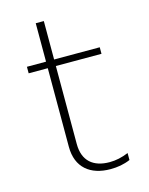

<svg xmlns="http://www.w3.org/2000/svg" viewBox="-106 -740 633 817"><g transform="rotate(-15 211.0 -332.0)"><path d="M279.2 8.9C309.9 8.9 338.6 4 366.3 -7.9V-38.6C337.6 -26.7 310.9 -20.8 283.2 -20.8C210.9 -20.8 167.3 -57.4 167.3 -131.7V-475.2H368.3V-504H167.3V-673.3H131.7V-504H47.5V-475.2H131.7V-128.7C131.7 -37.6 190.1 8.9 279.2 8.9Z"/></g></svg>

Font: Meinily
Style: Regular
Weight: 500
Designer: Paul Hayes
Foundry: Paul Hayes
Version: Version 1.0; ttfautohint (v1.8.4.7-5d5b)